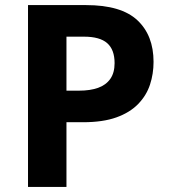

<svg xmlns="http://www.w3.org/2000/svg" viewBox="-20 -734 668 754"><path d="M318 -714Q456 -714 519.5 -654.5Q583 -595 583 -491Q583 -444 569 -401.5Q555 -359 522.5 -325.5Q490 -292 437 -273Q384 -254 306 -254H241V0H90V-714ZM310 -590H241V-378H291Q334 -378 365 -389Q396 -400 413 -424Q430 -448 430 -486Q430 -539 401 -564.5Q372 -590 310 -590Z"/></svg>

Font: Noto Sans Myanmar
Style: Regular
Weight: 400
Designer: Monotype Design Team
Foundry: Monotype Imaging Inc.
Version: Version 2.107